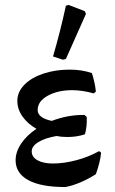

<svg xmlns="http://www.w3.org/2000/svg" viewBox="-20 -744 464 775"><path d="M388 -128Q385 -91 367 -41Q302 0 244 11Q145 11 94 -17Q43 -45 43 -97Q43 -131 65.5 -164.5Q88 -198 127 -224Q92 -244 71 -273.5Q50 -303 50 -337Q50 -373 78.5 -402Q107 -431 155.5 -447Q204 -463 261 -463Q310 -463 351 -449Q364 -407 367 -374L358 -367Q313 -380 271 -380Q213 -380 172.5 -357.5Q132 -335 132 -300Q132 -268 189 -256Q254 -281 321 -280L330 -272Q332 -235 323 -202Q291 -191 252 -191Q227 -191 208 -195Q162 -187 135 -170.5Q108 -154 108 -133Q108 -110 131.5 -97Q155 -84 194 -84Q237 -84 287 -97Q337 -110 380 -134ZM194 -516Q224 -619 246 -721L257 -724L322 -699L327 -688L246 -506L234 -503Z"/></svg>

Font: Alegreya Medium
Style: Regular
Weight: 500
Designer: Juan Pablo del Peral
Foundry: Huerta Tipografica
Version: Version 2.007; ttfautohint (v1.6)